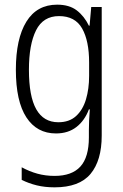

<svg xmlns="http://www.w3.org/2000/svg" viewBox="-20 -562 529 823"><path d="M225 -542Q277 -542 309 -517.5Q341 -493 361 -452H364L371 -532H416V19Q416 126 368 183.5Q320 241 214 241Q172 241 137.5 232.5Q103 224 73 209V155Q106 173 140.5 182.5Q175 192 214 192Q288 192 324.5 152Q361 112 361 27V-4Q361 -24 362 -46Q363 -68 365 -93H361Q343 -45 307.5 -17.5Q272 10 220 10Q138 10 93 -59Q48 -128 48 -263Q48 -396 93 -469Q138 -542 225 -542ZM233 -493Q165 -493 134.5 -432Q104 -371 104 -263Q104 -149 135.5 -93.5Q167 -38 230 -38Q277 -38 306 -64.5Q335 -91 348.5 -136Q362 -181 362 -237V-294Q362 -387 332 -440Q302 -493 233 -493Z"/></svg>

Font: Noto Sans Tamil Condensed Light
Style: Regular
Weight: 300
Width: 3
Designer: Jelle Bosma - Monotype Design Team
Foundry: Monotype Imaging Inc.
Version: Version 2.004; ttfautohint (v1.8.4.7-5d5b)